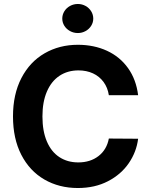

<svg xmlns="http://www.w3.org/2000/svg" viewBox="-20 -944 764 974"><path d="M377.9 -586.9Q322.8 -586.9 281.5 -559.3Q240.2 -531.7 217.8 -479.2Q195.3 -426.8 195.3 -353.5Q195.3 -278.8 217.8 -226.3Q240.2 -173.8 281.2 -147Q322.3 -120.1 377 -120.1Q438 -120.1 479.7 -152.3Q521.5 -184.6 532.2 -241.2L680.7 -240.2Q672.4 -173.3 633.3 -116.2Q594.2 -59.1 527.8 -24.7Q461.4 9.8 375 9.8Q279.8 9.8 205.1 -33.4Q130.4 -76.7 88.1 -158.7Q45.9 -240.7 45.9 -353.5Q45.9 -465.8 88.6 -548.1Q131.3 -630.4 206.3 -673.6Q281.2 -716.8 375 -716.8Q456.5 -716.8 522.5 -686.5Q588.4 -656.2 629.6 -598.4Q670.9 -540.5 680.7 -460.9H532.2Q526.4 -499.5 505.4 -528.1Q484.4 -556.6 451.7 -571.8Q418.9 -586.9 377.9 -586.9ZM295.9 -849.6Q295.9 -869.6 306.4 -886.7Q316.9 -903.8 335.2 -913.8Q353.5 -923.8 375 -923.8Q396 -923.8 414.1 -913.8Q432.1 -903.8 442.6 -886.7Q453.1 -869.6 453.1 -849.6Q453.1 -830.1 442.6 -813.2Q432.1 -796.4 414.1 -786.4Q396 -776.4 375 -776.4Q353.5 -776.4 335.2 -786.4Q316.9 -796.4 306.4 -813.2Q295.9 -830.1 295.9 -849.6Z"/></svg>

Font: Pretendard Std
Style: Bold
Weight: 700
Designer: Base glyphs from Inter by Rasmus Andersson; Hangeul glyphs from Noto Sans CJK(Source Han Sans) by Jang Soo-young and Kan
Foundry: Kil Hyung-jin
Version: Version 1.309